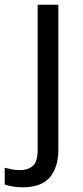

<svg xmlns="http://www.w3.org/2000/svg" viewBox="-75 -556 353 816"><path d="M22 240Q-3 240 -22 236.5Q-41 233 -55 228V157Q-40 161 -24 164Q-8 167 11 167Q43 167 64 149.5Q85 132 85 83V-536H173V80Q173 155 137 197.5Q101 240 22 240Z"/></svg>

Font: Noto Sans PhagsPa
Style: Regular
Weight: 400
Designer: Monotype Design Team
Foundry: Monotype Imaging Inc.
Version: Version 2.004; ttfautohint (v1.8.4.7-5d5b)